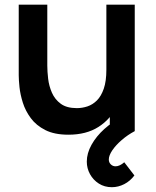

<svg xmlns="http://www.w3.org/2000/svg" viewBox="-20 -560 666 820"><path d="M457.8 239.5Q426.4 239.5 402.2 224.1Q378.1 208.7 364.4 183.8Q350.7 158.9 350.7 130.3Q350.7 94.5 370.9 58.3Q391.1 22.1 425.5 -9Q459.9 -40.1 502.8 -60.5L555.5 0Q525 16.2 499.8 38.1Q474.6 59.9 459.6 82Q444.7 104.2 444.7 121.2Q444.7 133.7 453.2 142Q461.7 150.3 473.7 150.3Q482.2 150.3 491.8 145.8Q501.3 141.3 510.7 133L554 189.3Q536.2 213.2 510.6 226.4Q485 239.5 457.8 239.5ZM272.3 15.3Q212.6 15.3 173.5 -4.5Q134.5 -24.3 111.5 -55.5Q88.5 -86.6 77.5 -121.6Q66.5 -156.7 63.2 -188Q60 -219.2 60 -238.5V-540H182V-279.8Q182 -254.8 185.6 -223.8Q189.2 -192.8 201.8 -164Q214.4 -135.2 239.7 -116.7Q264.9 -98.2 308.2 -98.2Q331 -98.2 353.5 -105.6Q375.9 -113.1 394.1 -131.2Q412.2 -149.3 423.3 -181.5Q434.3 -213.6 434.3 -262.5L505.8 -231.8Q505.8 -163.1 479.1 -107Q452.3 -50.8 400.4 -17.8Q348.5 15.3 272.3 15.3ZM449 0V-167.5H434.3V-540H555.5V0Z"/></svg>

Font: Manrope ExtraLight
Style: Regular
Weight: 200
Designer: Mikhail Sharanda
Foundry: Mikhail Sharanda
Version: Version 4.505